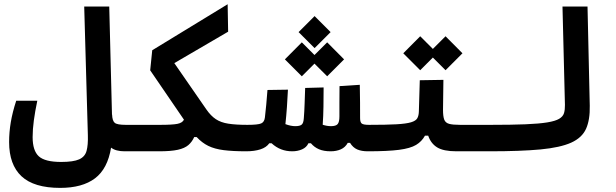

<svg xmlns="http://www.w3.org/2000/svg" viewBox="-20 -725 2970 925"><path d="M580.1 3.9Q538.1 3.9 515.1 -13.7Q498.5 88.4 437.5 134.3Q376.5 180.2 270 180.2Q143.6 180.2 83.7 124.3Q23.9 68.4 23.9 -40.5Q23.9 -88.4 32 -136.2Q40 -184.1 58.1 -239.7H159.7Q148.9 -188.5 143.1 -145.3Q137.2 -102.1 137.2 -64.5Q137.2 1 167 28.1Q196.8 55.2 274.9 55.2Q333.5 55.2 361.3 42.7Q389.2 30.3 397 2Q404.8 -26.4 403.3 -73.7L385.7 -693.4H506.3L519.5 -172.4L520 -173.3Q521 -143.6 532.5 -133.5Q543.9 -123.5 585.9 -123.5Q604.5 -123.5 613.5 -110.8Q622.6 -98.1 622.6 -67.9Q622.6 -29.3 610.1 -12.7Q597.7 3.9 580.1 3.9Z M1166 3.9Q1101.1 3.9 1057.4 -1.7Q1013.7 -7.3 983.4 -22.2Q953.1 -37.1 927.7 -64.5H915.5Q905.3 -41.5 887.5 -26.1Q869.6 -10.7 836.7 -3.4Q803.7 3.9 747.6 3.9H580.1L585.9 -123.5H751.5Q811 -123.5 835 -128.4Q858.9 -133.3 866.2 -148.4L703.6 -386.2L713.4 -482.9L1076.7 -704.6L1079.1 -572.3L819.8 -420.9L974.6 -197.3Q995.6 -167 1019.8 -150.9Q1043.9 -134.8 1079.8 -129.2Q1115.7 -123.5 1171.9 -123.5Q1204.6 -123.5 1204.6 -68.8Q1204.6 -29.3 1192.9 -12.7Q1181.2 3.9 1166 3.9Z M1387.7 3.9Q1330.1 3.9 1288.6 -34.7H1277.3Q1263.2 -14.6 1234.4 -5.4Q1205.6 3.9 1166 3.9L1171.9 -123.5Q1222.7 -123.5 1238.3 -130.4Q1253.9 -137.2 1256.3 -159.7Q1259.8 -187 1262.7 -220.7Q1265.6 -254.4 1268.6 -291.5L1367.2 -293Q1365.2 -250.5 1362.3 -209Q1359.4 -167.5 1355 -127Q1380.9 -117.2 1402.8 -117.2Q1424.3 -117.2 1433.3 -124.5Q1442.4 -131.8 1443.8 -156.7Q1446.3 -187.5 1447.5 -224.6Q1448.7 -261.7 1450.2 -301.3L1539.1 -303.7Q1539.1 -257.3 1538.3 -210.9Q1537.6 -164.6 1534.7 -124Q1555.2 -117.2 1574.7 -117.2Q1598.6 -117.2 1606.9 -127.4Q1615.2 -137.7 1615.2 -163.6Q1615.2 -193.8 1615.2 -229.7Q1615.2 -265.6 1615.7 -310.1L1713.4 -316.4Q1714.4 -269.5 1714.6 -231.2Q1714.8 -192.9 1714.8 -156.2Q1714.8 -136.7 1722.4 -130.1Q1730 -123.5 1757.8 -123.5Q1794.4 -123.5 1794.4 -67.9Q1794.4 -29.3 1782 -12.7Q1769.5 3.9 1752 3.9Q1721.7 3.9 1700.9 -5.1Q1680.2 -14.2 1666.5 -36.6H1655.3Q1643.6 -15.1 1622.1 -5.6Q1600.6 3.9 1573.2 3.9Q1539.6 3.9 1516.8 -5.9Q1494.1 -15.6 1478 -34.7H1465.8Q1457 -15.1 1435.5 -5.6Q1414.1 3.9 1387.7 3.9ZM1556.2 -357.4 1495.1 -418.5 1434.1 -357.4 1352.5 -439 1434.1 -521 1495.1 -460 1556.2 -521 1637.7 -439ZM1495.6 -493.2 1418.5 -570.3 1495.6 -647.5 1572.8 -570.3Z M1752 3.9 1757.8 -123.5Q1841.3 -123.5 1889.4 -126.2Q1937.5 -128.9 1960.7 -136Q1983.9 -143.1 1990.7 -155.8Q1997.6 -168.5 1998 -189L2002.4 -338.4L2116.2 -340.3L2114.3 -195.8Q2114.3 -164.6 2120.1 -148.9Q2126 -133.3 2143.6 -128.4Q2161.1 -123.5 2196.3 -123.5H2343.8Q2380.4 -123.5 2380.4 -67.9Q2380.4 -29.3 2367.9 -12.7Q2355.5 3.9 2337.9 3.9H2179.2Q2116.7 3.9 2086.2 -14.9Q2055.7 -33.7 2043 -71.3H2027.3Q2012.2 -43.5 1984.6 -26.9Q1957 -10.3 1902.6 -3.2Q1848.1 3.9 1752 3.9ZM2126.5 -386.7 2065.4 -447.8 2004.4 -386.7 1922.9 -468.3 2004.4 -550.3 2065.4 -489.3 2126.5 -550.3 2208 -468.3Z M2337.9 3.9Q2323.7 3.9 2316.7 -12Q2309.6 -27.8 2309.6 -63Q2309.6 -98.1 2319.3 -110.8Q2329.1 -123.5 2343.8 -123.5Q2445.3 -123.5 2511.5 -126.2Q2577.6 -128.9 2616.5 -135.3Q2655.3 -141.6 2673.8 -152.6Q2692.4 -163.6 2697.3 -180.2Q2702.1 -196.8 2701.7 -219.7L2689.9 -693.4H2810.5L2821.3 -215.8Q2822.8 -147.9 2803.5 -104.7Q2784.2 -61.5 2731.9 -37.8Q2679.7 -14.2 2584.2 -5.1Q2488.8 3.9 2337.9 3.9Z"/></svg>

Font: Cascadia Code SemiBold
Style: Regular
Weight: 600
Monospace: yes
Designer: Aaron Bell
Foundry: Saja Typeworks
Version: Version 2404.023; ttfautohint (v1.8.4)